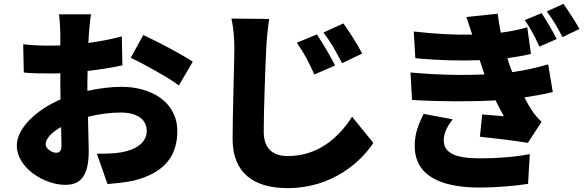

<svg xmlns="http://www.w3.org/2000/svg" viewBox="-20 -894 3040 993"><path d="M721 -713 656 -595C717 -567 858 -489 905 -452L977 -575C921 -612 801 -676 721 -713ZM296 -237 298 -143C298 -108 284 -104 269 -104C250 -104 216 -124 216 -148C216 -176 246 -209 296 -237ZM100 -665 103 -519C137 -515 177 -514 249 -514L292 -515V-458L293 -380C167 -325 67 -231 67 -141C67 -26 209 62 317 62C389 62 439 27 439 -114L435 -290C491 -304 551 -312 606 -312C689 -312 739 -276 739 -217C739 -156 683 -119 606 -106C573 -100 529 -99 481 -99L536 58C580 54 625 50 672 40C843 -3 897 -99 897 -216C897 -364 766 -445 608 -445C558 -445 495 -438 432 -424V-463L433 -527C494 -534 558 -544 613 -556L610 -706C560 -692 499 -680 437 -672L440 -723C442 -749 447 -801 451 -820H285C288 -801 292 -743 292 -722V-659L244 -658C208 -658 161 -658 100 -665Z M1619 -716 1515 -673C1554 -618 1574 -578 1606 -509L1713 -555C1691 -600 1649 -671 1619 -716ZM1756 -773 1653 -726C1692 -673 1714 -636 1749 -567L1853 -617C1831 -661 1787 -730 1756 -773ZM1372 -796 1177 -798C1187 -753 1192 -698 1192 -644C1192 -569 1183 -301 1183 -175C1183 0 1292 79 1467 79C1700 79 1848 -59 1911 -155L1801 -290C1728 -178 1623 -87 1468 -87C1400 -87 1344 -117 1344 -213C1344 -323 1352 -539 1357 -644C1359 -688 1365 -748 1372 -796Z M2781 -826 2694 -790C2726 -744 2743 -711 2770 -653L2859 -692C2841 -729 2806 -789 2781 -826ZM2894 -874 2808 -835C2841 -790 2860 -759 2889 -702L2977 -744C2957 -780 2920 -838 2894 -874ZM2321 -277 2171 -305C2147 -256 2123 -203 2125 -134C2128 16 2260 76 2462 76C2542 76 2641 68 2711 57L2720 -97C2649 -83 2557 -75 2462 -75C2343 -75 2275 -99 2275 -168C2275 -210 2297 -245 2321 -277ZM2103 -519 2111 -377C2260 -368 2420 -368 2543 -375C2556 -348 2570 -321 2586 -293C2558 -295 2509 -299 2474 -302L2462 -187C2537 -179 2654 -165 2710 -155L2781 -264C2761 -283 2747 -299 2732 -321C2719 -341 2705 -365 2692 -390C2745 -398 2794 -407 2839 -418L2815 -561C2766 -547 2709 -532 2629 -521L2615 -559L2604 -593C2654 -600 2693 -607 2726 -615L2707 -753C2673 -743 2628 -732 2570 -725C2564 -756 2558 -788 2554 -823L2392 -806C2403 -774 2413 -744 2422 -715C2334 -713 2237 -718 2120 -731L2128 -593C2254 -581 2367 -579 2461 -583L2477 -534L2486 -509C2378 -504 2250 -506 2103 -519Z"/></svg>

Font: ChiuKong Gothic MN Heavy
Style: Regular
Weight: 900
Designer: Ryoko NISHIZUKA 西塚涼子 (kana, bopomofo & ideographs); Paul D. Hunt (Latin, Greek & Cyrillic); Sandoll Communications 산돌커뮤니
Foundry: Adobe
Version: Version 1.300